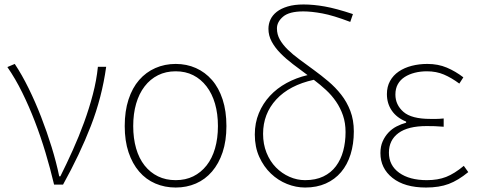

<svg xmlns="http://www.w3.org/2000/svg" viewBox="-20 -826 2137 859"><path d="M222 0Q205 -72 183.5 -143.5Q162 -215 136 -282.5Q110 -350 79.5 -412Q49 -474 13 -526L46 -540Q78 -492 108 -431Q138 -370 164 -303Q190 -236 211 -168Q232 -100 245 -37H250Q278 -93 305.5 -154Q333 -215 356 -278Q379 -341 395.5 -404Q412 -467 418 -527H455Q436 -390 386.5 -262.5Q337 -135 262 0Z M766 13Q717 13 675 -5Q633 -23 602.5 -58.5Q572 -94 555 -145Q538 -196 538 -262Q538 -329 555 -381Q572 -433 602.5 -468Q633 -503 675 -521.5Q717 -540 766 -540Q815 -540 856.5 -521.5Q898 -503 928.5 -468Q959 -433 976 -381Q993 -329 993 -262Q993 -196 976 -145Q959 -94 928.5 -58.5Q898 -23 856.5 -5Q815 13 766 13ZM766 -20Q810 -20 844.5 -37Q879 -54 904 -85.5Q929 -117 942 -162Q955 -207 955 -262Q955 -317 942 -362Q929 -407 904 -439.5Q879 -472 844.5 -489.5Q810 -507 766 -507Q722 -507 687 -489.5Q652 -472 627 -439.5Q602 -407 589 -362Q576 -317 576 -262Q576 -207 589 -162Q602 -117 627 -85.5Q652 -54 687 -37Q722 -20 766 -20Z M1345 -20Q1392 -20 1426.5 -36.5Q1461 -53 1483 -82.5Q1505 -112 1515.5 -151Q1526 -190 1526 -235Q1526 -276 1514.5 -309.5Q1503 -343 1483.5 -371.5Q1464 -400 1438.5 -423.5Q1413 -447 1384 -469Q1275 -445 1216 -381Q1157 -317 1157 -227Q1157 -181 1172.5 -142.5Q1188 -104 1214.5 -77Q1241 -50 1275 -35Q1309 -20 1345 -20ZM1547 -728Q1471 -757 1422 -766Q1373 -775 1337 -775Q1274 -775 1246.5 -751.5Q1219 -728 1219 -699Q1219 -672 1232 -649Q1245 -626 1267.5 -604Q1290 -582 1320 -560Q1350 -538 1384 -513Q1417 -489 1449 -462Q1481 -435 1506.5 -402.5Q1532 -370 1547.5 -329.5Q1563 -289 1563 -238Q1563 -182 1548.5 -135.5Q1534 -89 1506 -56Q1478 -23 1437.5 -5Q1397 13 1345 13Q1304 13 1264 -3Q1224 -19 1192 -49.5Q1160 -80 1140 -124Q1120 -168 1120 -224Q1120 -276 1138 -319.5Q1156 -363 1187.5 -397Q1219 -431 1262 -454.5Q1305 -478 1356 -490Q1322 -515 1290.5 -539Q1259 -563 1234.5 -588Q1210 -613 1195.5 -640Q1181 -667 1181 -697Q1181 -719 1190 -738.5Q1199 -758 1218 -773Q1237 -788 1267 -797Q1297 -806 1338 -806Q1382 -806 1433 -797Q1484 -788 1559 -763Z M1886 13Q1790 13 1736 -30Q1682 -73 1682 -141Q1682 -171 1692 -193.5Q1702 -216 1718 -233Q1734 -250 1754.5 -260.5Q1775 -271 1797 -277V-282Q1755 -299 1733 -331Q1711 -363 1711 -405Q1711 -438 1725 -463.5Q1739 -489 1764 -506Q1789 -523 1822 -531.5Q1855 -540 1892 -540Q1940 -540 1979 -523.5Q2018 -507 2053 -480L2035 -452Q2000 -478 1966 -492.5Q1932 -507 1890 -507Q1861 -507 1835.5 -500.5Q1810 -494 1790.5 -481.5Q1771 -469 1760 -449.5Q1749 -430 1749 -403Q1749 -357 1785 -325.5Q1821 -294 1905 -294Q1920 -294 1932.5 -294Q1945 -294 1965 -296V-259Q1942 -261 1925 -261.5Q1908 -262 1889 -262Q1805 -262 1762.5 -230.5Q1720 -199 1720 -143Q1720 -86 1766 -53Q1812 -20 1890 -20Q1939 -20 1976 -34.5Q2013 -49 2055 -84L2075 -56Q2030 -19 1987.5 -3Q1945 13 1886 13Z"/></svg>

Font: Kinto Sans Thin
Style: Regular
Weight: 100
Designer: Authors: Ryoko NISHIZUKA  (kana & ideographs); Paul D. Hunt (Latin, Greek & Cyrillic); Wenlong ZHANG  (bopomofo); Sandol
Foundry: Adobe Systems Incorporated, ookami Inc.
Version: Version 0.001